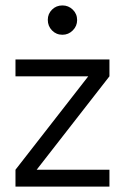

<svg xmlns="http://www.w3.org/2000/svg" viewBox="-20 -687 460 707"><path d="M210 -559Q187 -559 171.5 -575Q156 -591 156 -614Q156 -636 171.5 -651.5Q187 -667 210 -667Q232 -667 248 -651.5Q264 -636 264 -613Q264 -591 248 -575Q232 -559 210 -559ZM383 -468V-406L115 -62H383V0H37V-62L305 -406H37V-468Z"/></svg>

Font: Didact Gothic
Style: Regular
Weight: 400
Designer: Daniel Johnson
Foundry: Daniel Johnson
Version: Version 2.101;PS 002.101;hotconv 1.0.88;makeotf.lib2.5.64775